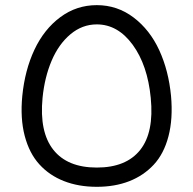

<svg xmlns="http://www.w3.org/2000/svg" viewBox="-20 -720 745 740"><path d="M353 0Q282.7 0 226.6 -22Q170.4 -43.9 131.6 -86.7Q92.8 -129.4 75.2 -196.5Q57.6 -263.7 65.9 -350.1Q75.7 -449.7 112.8 -528.6Q149.9 -607.4 212.4 -653.8Q274.9 -700.2 353 -700.2Q432.1 -700.2 494.9 -652.6Q557.6 -605 593.8 -526.4Q629.9 -447.8 639.2 -350.1Q647 -262.7 629.4 -195.1Q611.8 -127.4 572.5 -85.2Q533.2 -43 477.8 -21.5Q422.4 0 353 0ZM561 -342.8Q548.8 -468.8 491.5 -547.4Q434.1 -626 353 -626Q296.9 -626 251.5 -587.9Q206.1 -549.8 179 -486.1Q151.9 -422.4 144 -342.8Q131.3 -211.4 185.5 -142.8Q239.7 -74.2 353 -74.2Q466.3 -74.2 520.3 -142.1Q574.2 -210 561 -342.8Z"/></svg>

Font: Montserrat-Arabic Light
Style: Regular
Weight: 300
Designer: Mohamed Gaber
Foundry: Kief Type Foundry
Version: Version 5.008;PS 005.008;hotconv 1.0.88;makeotf.lib2.5.64775